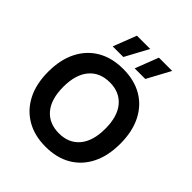

<svg xmlns="http://www.w3.org/2000/svg" viewBox="-250 -1095 1267 1267"><g transform="rotate(45 383.5 -461.5)"><path d="M498 -934H622L534 -771H435ZM293 -934H417L329 -771H230ZM385 -715Q488 -715 563 -671.5Q638 -628 679 -546.5Q720 -465 720 -352Q720 -239 679 -157.5Q638 -76 563 -32.5Q488 11 385 11Q281 11 205.5 -33Q130 -77 88.5 -158Q47 -239 47 -352Q47 -465 88.5 -546.5Q130 -628 205.5 -671.5Q281 -715 385 -715ZM385 -590Q292 -590 240 -528Q188 -466 188 -352Q188 -237 240 -175.5Q292 -114 385 -114Q476 -114 528 -175.5Q580 -237 580 -352Q580 -467 528 -528.5Q476 -590 385 -590Z"/></g></svg>

Font: Prodigy Sans SemiBold
Style: Regular
Weight: 600
Designer: Wei Huang
Foundry: Wei Huang
Version: Version 1.003; ttfautohint (v1.8.3)